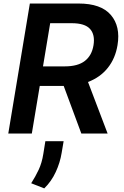

<svg xmlns="http://www.w3.org/2000/svg" viewBox="-20 -747 694 1074"><path d="M26.3 0 147 -727.3H419.7Q545.1 -727.3 600 -663.4Q654.8 -599.4 637.4 -494.7Q625.4 -420.8 583.1 -367.5Q540.8 -314.3 472.3 -288.4L582 0H435L336.3 -266.3H202.4L158 0ZM220.5 -375.7H342.3Q415.5 -375.7 454.7 -406.2Q494 -436.8 503.2 -494.7Q512.4 -552.9 483.7 -585Q454.9 -617.2 381.4 -617.2H260.7ZM335.9 43 324.9 108Q316.1 162.6 291.9 215Q267.8 267.4 227.6 306.8L154.5 278.1Q178.3 241.1 196.4 202.4Q214.5 163.7 222.3 114L233.7 43Z"/></svg>

Font: Inter UI Semi Bold
Style: Italic
Weight: 600
Italic angle: -9.39999°
Designer: Rasmus Andersson
Foundry: rsms
Version: 3.2;8d6f07862